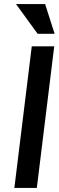

<svg xmlns="http://www.w3.org/2000/svg" viewBox="-20 -929 293 949"><path d="M203 -909 250 -762H166L59 -909ZM137 -700H248L162 0H51Z"/></svg>

Font: Haskoy SemiBold
Style: Italic
Weight: 600
Designer: Ertekin Erdin
Foundry: Ertekin Erdin
Version: Version 2.000; ttfautohint (v1.8.4.7-5d5b)